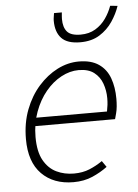

<svg xmlns="http://www.w3.org/2000/svg" viewBox="-52 -755 580 808"><g transform="rotate(-5 237.5 -351.0)"><path d="M226 12Q142 12 92 -38.5Q42 -89 42 -186Q42 -254 63.5 -310Q85 -366 121 -406.5Q157 -447 201 -469.5Q245 -492 292 -492Q344 -492 376 -470Q408 -448 422 -409.5Q436 -371 436 -322Q436 -305 434.5 -289.5Q433 -274 429.5 -261Q426 -248 423 -237H75L82 -272H392Q395 -287 396.5 -300Q398 -313 398 -328Q398 -360 387.5 -389.5Q377 -419 353 -437.5Q329 -456 288 -456Q251 -456 214.5 -436.5Q178 -417 148.5 -381.5Q119 -346 101 -297Q83 -248 83 -191Q83 -129 103.5 -92.5Q124 -56 157.5 -40Q191 -24 231 -24Q268 -24 297 -36Q326 -48 352 -66L370 -40Q342 -19 306.5 -3.5Q271 12 226 12ZM306 -572Q251 -572 226.5 -598Q202 -624 202 -672Q202 -679 203.5 -688Q205 -697 206 -704H239Q238 -694 237.5 -687.5Q237 -681 237 -676Q237 -641 253 -622.5Q269 -604 310 -604Q346 -604 372.5 -620Q399 -636 416.5 -661Q434 -686 444 -714L475 -711Q464 -678 442.5 -646Q421 -614 387.5 -593Q354 -572 306 -572Z"/></g></svg>

Font: Source Sans 3 Light
Style: Italic
Weight: 300
Italic angle: -11°
Designer: Paul D. Hunt
Foundry: Adobe
Version: Version 3.046;hotconv 1.0.118;makeotfexe 2.5.65603